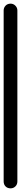

<svg xmlns="http://www.w3.org/2000/svg" viewBox="-20 -1030 115 1050"><path d="M0 -38H75V-973H0ZM38 -75Q21 -75 10.5 -64Q0 -53 0 -38Q0 -21 10.5 -10.5Q21 0 38 0Q53 0 64 -10.5Q75 -21 75 -38Q75 -53 64 -64Q53 -75 38 -75ZM38 -1010Q21 -1010 10.5 -999Q0 -988 0 -973Q0 -956 10.5 -945.5Q21 -935 38 -935Q53 -935 64 -945.5Q75 -956 75 -973Q75 -988 64 -999Q53 -1010 38 -1010Z"/></svg>

Font: Wavefont Medium
Style: Regular
Weight: 500
Version: Version 3.004;gftools[0.9.33]